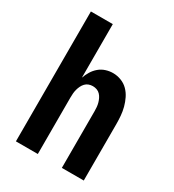

<svg xmlns="http://www.w3.org/2000/svg" viewBox="-178 -838 855 941"><g transform="rotate(30 250.0 -367.5)"><path d="M58 0V-735H182V-432Q189 -452 200 -470Q211 -488 227 -501.5Q243 -515 263 -521.5Q283 -528 304 -528Q327 -528 349.5 -519.5Q372 -511 388.5 -494.5Q405 -478 415.5 -456.5Q426 -435 432 -412.5Q438 -390 440 -366.5Q442 -343 442 -320V0H318V-320Q318 -332 317 -343.5Q316 -355 313 -366Q310 -377 305 -387.5Q300 -398 292 -406.5Q284 -415 273 -419Q262 -423 250 -423Q238 -423 227 -419Q216 -415 208 -406.5Q200 -398 195 -387.5Q190 -377 187 -366Q184 -355 183 -343.5Q182 -332 182 -320V0Z"/></g></svg>

Font: Iosevka Extrabold
Style: Regular
Weight: 800
Monospace: yes
Designer: Belleve Invis
Foundry: Belleve Invis
Version: Version 32.5.0; ttfautohint (v1.8.4)